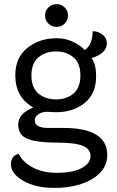

<svg xmlns="http://www.w3.org/2000/svg" viewBox="-20 -686 568 929"><path d="M251 -143 206 -145Q182 -145 165 -132.5Q148 -120 148 -105Q148 -67 212 -67H286Q499 -67 499 64Q499 133 432.5 176Q366 219 262 223H238Q153 223 93 189Q33 155 33 109Q33 87 43.5 74Q54 61 71 59Q90 98 138 124Q186 150 251 150H258Q333 150 375.5 127Q418 104 418 69.5Q418 35 380.5 19.5Q343 4 251.5 4Q160 4 114 -14Q68 -32 68 -84Q68 -136 141 -166Q54 -215 54 -322Q54 -407 112 -454Q170 -501 255 -501Q298 -501 334.5 -483Q371 -465 390 -444Q428 -469 428 -535Q455 -535 476 -518.5Q497 -502 497 -477Q497 -427 423 -405Q445 -375 445 -317Q445 -232 389.5 -187.5Q334 -143 251 -143ZM335.5 -408.5Q302 -437 251 -437Q200 -437 166 -408.5Q132 -380 132 -321Q132 -262 166 -233.5Q200 -205 251 -205Q302 -205 335.5 -233.5Q369 -262 369 -321Q369 -380 335.5 -408.5ZM214 -572Q198 -588 198 -611Q198 -634 214 -650Q230 -666 253.5 -666Q277 -666 293 -650Q309 -634 309 -611Q309 -588 293 -572Q277 -556 253.5 -556Q230 -556 214 -572Z"/></svg>

Font: Merge One
Style: Regular
Weight: 400
Designer: Kosal Sen
Foundry: Philatype
Version: Version 1.001